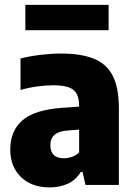

<svg xmlns="http://www.w3.org/2000/svg" viewBox="-20 -784 571 814"><path d="M191 10.5Q114 10.5 68.8 -33.5Q23.5 -77.5 23.5 -150Q23.5 -229.5 75.5 -274.2Q127.5 -319 245.5 -327L315.5 -332V-334.5Q315.5 -383.5 291.2 -403Q267 -422.5 205.5 -422.5Q175 -422.5 138 -417.5Q101 -412.5 67 -402.5V-536Q105.5 -546 151.8 -551.5Q198 -557 238.5 -557Q324 -557 378.2 -535Q432.5 -513 458.2 -462.2Q484 -411.5 484 -324.5V0H342.5L330 -55H322.5Q301 -20 266.8 -4.8Q232.5 10.5 191 10.5ZM193.5 -168.5Q193.5 -113 251.5 -113Q267 -113 284 -118.5Q301 -124 315.5 -138V-234.5L265 -230.5Q193.5 -225.5 193.5 -168.5ZM87.5 -656V-763.5H440.5V-656Z"/></svg>

Font: Encode Sans Semi Condensed ExtraBold
Style: Regular
Weight: 800
Width: 4
Designer: Multiple Designers
Foundry: Impallari Type
Version: Version 3.000; ttfautohint (v1.8.3) -l 8 -r 50 -G 200 -x 14 